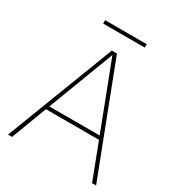

<svg xmlns="http://www.w3.org/2000/svg" viewBox="-194 -954 998 1078"><g transform="rotate(30 305.5 -414.5)"><path d="M20 0 289 -700H322L591 0H565L477 -230H133L46 0ZM237 -503 142 -253H468L372 -504Q369 -512 358 -540.5Q347 -569 332.5 -606.5Q318 -644 304 -680Q297 -660 287 -633.5Q277 -607 266.5 -580.5Q256 -554 248 -533Q240 -512 237 -503ZM171 -807V-829H441V-807Z"/></g></svg>

Font: Lexend Thin
Style: Regular
Weight: 100
Designer: Bonnie Shaver-Troup, Thomas Jockin
Foundry: Lexend
Version: Version 1.007; ttfautohint (v1.8.3)